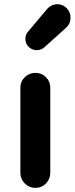

<svg xmlns="http://www.w3.org/2000/svg" viewBox="-20 -914 363 934"><path d="M79.1 -73.2V-487.3Q79.1 -517.6 100.6 -538.6Q122.1 -559.6 152.3 -559.6Q182.6 -559.6 203.6 -538.6Q224.6 -517.6 224.6 -487.3V-73.2Q224.6 -43 203.6 -21.5Q182.6 0 152.3 0Q122.1 0 100.6 -21.5Q79.1 -43 79.1 -73.2ZM195.3 -683.6Q179.7 -669.9 159.2 -669.9Q158.2 -669.9 157.2 -669.9Q135.7 -670.9 120.1 -685.5Q103.5 -701.2 103.5 -725.6Q103.5 -745.1 116.2 -759.8L209 -870.1Q227.5 -891.6 255.9 -893.6Q257.8 -893.6 258.8 -893.6Q285.2 -893.6 303.7 -875Q323.2 -855.5 323.2 -828.1Q323.2 -798.8 301.8 -779.3Z"/></svg>

Font: Gen Jyuu GothicX Bold
Style: Bold
Weight: 700
Designer: Ryoko NISHIZUKA (kana &amp; ideographs); Paul D. Hunt (Latin, Greek &amp; Cyrillic); Wenlong ZHANG (bopomofo); Sandoll C
Version: Version 1.058.20140828